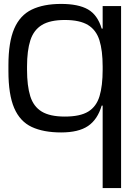

<svg xmlns="http://www.w3.org/2000/svg" viewBox="-20 -665 708 980"><path d="M504 295V-126H499Q478 -55 429.5 -22Q381 11 292 11Q202 11 142 -17Q82 -45 52.5 -113.5Q23 -182 23 -302V-332Q23 -450 52.5 -518.5Q82 -587 142 -616Q202 -645 292 -645Q380 -645 429 -617Q478 -589 499 -519H504V-634H598V295ZM311 -70Q389 -70 430.5 -95.5Q472 -121 488 -174Q504 -227 504 -309V-325Q504 -407 487.5 -459.5Q471 -512 429 -537.5Q387 -563 311 -563Q236 -563 194 -537.5Q152 -512 135 -459.5Q118 -407 118 -325V-309Q118 -227 134.5 -174Q151 -121 193 -95.5Q235 -70 311 -70Z"/></svg>

Font: Matangi SemiBold
Style: Regular
Weight: 600
Designer: Prashant Pant
Foundry: The Graphic Ant
Version: Version 3.002